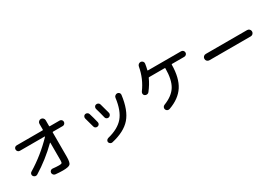

<svg xmlns="http://www.w3.org/2000/svg" viewBox="39 -1761 3922 2753"><g transform="rotate(-30 2000.0 -385.0)"><path d="M155.3 -542Q136.7 -542 123.5 -555.7Q110.4 -569.3 110.4 -588.4Q110.4 -607.4 123 -620.1Q135.7 -632.8 155.3 -632.8H584Q591.8 -632.8 591.8 -640.6V-736.3Q591.8 -757.8 607.4 -772.9Q623 -788.1 644 -788.1Q665 -788.1 680.2 -772.5Q695.3 -756.8 695.3 -736.3V-640.6Q695.3 -632.8 704.1 -632.8H865.2Q883.8 -632.8 897 -620.1Q910.2 -607.4 910.2 -588.4Q910.2 -569.3 897 -555.7Q883.8 -542 865.2 -542H704.1Q695.3 -542 695.3 -534.2V-132.8Q695.3 -37.1 669.9 -12.7Q644.5 11.7 549.8 11.7Q491.2 11.7 427.7 4.9Q408.2 2.9 396 -12.2Q383.8 -27.3 384.8 -45.9Q386.7 -64.5 400.9 -76.7Q415 -88.9 433.6 -86.9Q493.2 -80.1 540 -80.1Q574.2 -80.1 583 -88.9Q591.8 -97.7 591.8 -132.8V-422.9Q591.8 -424.8 589.8 -425.8Q587.9 -426.8 586.9 -425.8Q407.2 -249 200.2 -122.1Q183.6 -112.3 165 -116.7Q146.5 -121.1 134.8 -137.7Q125 -153.3 128.9 -171.9Q132.8 -190.4 150.4 -200.2Q377.9 -337.9 568.4 -536.1Q570.3 -538.1 568.8 -540Q567.4 -542 565.4 -542Z M1776.4 -558.6Q1795.9 -556.6 1808.1 -543Q1820.3 -529.3 1818.4 -509.8Q1788.1 -270.5 1684.6 -151.4Q1581.1 -32.2 1364.3 16.6Q1347.7 20.5 1332.5 10.7Q1317.4 1 1311.5 -15.6Q1307.6 -32.2 1316.9 -46.9Q1326.2 -61.5 1343.8 -67.4Q1523.4 -111.3 1610.4 -212.9Q1697.3 -314.5 1722.7 -514.6Q1724.6 -534.2 1741.2 -546.9Q1757.8 -559.6 1776.4 -558.6ZM1241.2 -317.4Q1217.8 -407.2 1198.2 -473.6Q1193.4 -491.2 1202.1 -508.3Q1210.9 -525.4 1228.5 -529.3Q1246.1 -534.2 1263.2 -524.4Q1280.3 -514.6 1285.2 -497.1Q1308.6 -421.9 1328.1 -339.8Q1333 -322.3 1323.7 -306.2Q1314.5 -290 1295.9 -286.1Q1278.3 -281.2 1261.7 -290.5Q1245.1 -299.8 1241.2 -317.4ZM1445.3 -350.6Q1426.8 -428.7 1401.4 -515.6Q1396.5 -533.2 1405.3 -550.3Q1414.1 -567.4 1431.6 -571.3Q1450.2 -576.2 1467.3 -566.9Q1484.4 -557.6 1489.3 -539.1Q1508.8 -468.8 1534.2 -374Q1538.1 -356.4 1527.8 -340.3Q1517.6 -324.2 1500 -319.3Q1482.4 -314.5 1465.8 -323.7Q1449.2 -333 1445.3 -350.6Z M2870.1 -622.1Q2889.6 -622.1 2903.3 -608.4Q2917 -594.7 2917 -575.7Q2917 -556.6 2903.3 -543.5Q2889.6 -530.3 2870.1 -530.3H2667Q2659.2 -530.3 2659.2 -521.5Q2657.2 -304.7 2575.2 -178.2Q2493.2 -51.8 2315.4 11.7Q2296.9 18.6 2278.8 10.7Q2260.7 2.9 2253.9 -15.6Q2247.1 -33.2 2254.9 -51.3Q2262.7 -69.3 2281.2 -76.2Q2429.7 -133.8 2491.2 -233.9Q2552.7 -334 2553.7 -522.5Q2553.7 -530.3 2544.9 -530.3H2289.1Q2281.2 -530.3 2278.3 -523.4Q2242.2 -439.5 2171.9 -348.6Q2160.2 -333 2140.1 -330.6Q2120.1 -328.1 2104 -338.9Q2087.9 -349.6 2085.9 -368.7Q2084 -387.7 2094.7 -403.3Q2204.1 -550.8 2237.3 -735.4Q2241.2 -756.8 2256.8 -769Q2272.5 -781.2 2293 -780.3Q2312.5 -778.3 2325.7 -763.2Q2338.9 -748 2335.9 -727.5Q2329.1 -679.7 2316.4 -629.9Q2314.5 -622.1 2322.3 -622.1Z M3158.2 -307.6Q3135.7 -307.6 3120.6 -322.8Q3105.5 -337.9 3105.5 -359.9Q3105.5 -381.8 3120.6 -397Q3135.7 -412.1 3158.2 -412.1H3841.8Q3864.3 -412.1 3879.4 -397Q3894.5 -381.8 3894.5 -359.9Q3894.5 -337.9 3879.4 -322.8Q3864.3 -307.6 3841.8 -307.6Z"/></g></svg>

Font: Rounded Mgen+ 2m medium
Style: Regular
Weight: 500
Designer: [Source Han Sans]
Ryoko NISHIZUKA  (kana & ideographs); Paul D. Hunt (Latin, Greek & Cyrillic); Wenlong ZHANG  (bopomofo
Version: Version 1.059.20150602